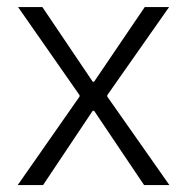

<svg xmlns="http://www.w3.org/2000/svg" viewBox="-20 -535 540 555"><path d="M252 -214.8H248L104.5 0H31.2L210 -255.9V-259.8L32.2 -514.6H102.5L248 -298.8H252L398.4 -514.6H468.8L290 -259.8V-255.9L469.7 0H396.5Z"/></svg>

Font: Reddit Sans Fudge Light
Style: Regular
Weight: 300
Designer: Stephen Hutchings
Foundry: Reddit
Version: Version 1.013